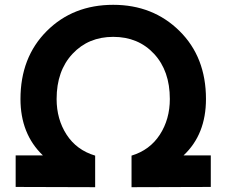

<svg xmlns="http://www.w3.org/2000/svg" viewBox="-20 -777 988 797"><path d="M45 -1V-132H158Q65 -221 65 -366Q65 -539 174 -648Q283 -757 450 -757Q615 -757 725 -648.5Q835 -540 835 -366Q835 -219 742 -132H855V-1L526 0V-131Q602 -154 643.5 -218Q685 -282 685 -366Q685 -483 619.5 -553.5Q554 -624 450 -624Q347 -624 281 -553.5Q215 -483 215 -366Q215 -282 256.5 -218Q298 -154 375 -131V0Z"/></svg>

Font: Plus Jakarta Display
Style: Bold Italic
Weight: 700
Italic angle: -12°
Designer: Gumpita Rahayu
Foundry: Tokotype Studio
Version: Version 1.000;hotconv 1.0.109;makeotfexe 2.5.65596